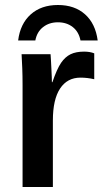

<svg xmlns="http://www.w3.org/2000/svg" viewBox="-20 -744 411 764"><path d="M190.4 -264.6V0H69.8V-404.8Q69.8 -442.9 68.6 -472.4Q67.4 -502 65.9 -528.3H181.2Q182.1 -518.1 182.9 -502Q183.6 -485.8 184.6 -468.8Q185.5 -451.7 186 -437.5Q186.5 -423.3 186.5 -417H188.5Q206.5 -469.7 223.1 -494.1Q239.3 -517.6 260.7 -528.1Q282.2 -538.6 314.5 -538.6Q338.4 -538.6 355 -531.7V-428.7Q327.6 -435.1 300.3 -435.1Q247.6 -435.1 219 -391.6Q190.4 -348.1 190.4 -264.6ZM210.4 -724.1Q276.9 -724.1 318.4 -687Q359.9 -649.9 368.7 -583H300.3Q293.5 -617.7 269.3 -636.5Q245.1 -655.3 210.4 -655.3Q175.8 -655.3 151.4 -636.2Q127 -617.2 120.6 -583H52.2Q60.5 -649.4 102.3 -686.8Q144 -724.1 210.4 -724.1Z"/></svg>

Font: Arimo SemiBold
Style: Regular
Weight: 600
Designer: Steve Matteson
Foundry: Monotype Imaging Inc.
Version: Version 1.33